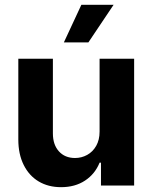

<svg xmlns="http://www.w3.org/2000/svg" viewBox="-20 -776 637 803"><path d="M396.5 -530.3H541V0H402.3V-95.7H396.5Q377.4 -48.3 335.7 -20.8Q293.9 6.8 235.4 6.8Q182.1 6.8 141.8 -17.1Q101.6 -41 79.1 -86.2Q56.6 -131.3 56.6 -192.4V-530.3H201.2V-217.8Q201.2 -170.9 226.3 -143.1Q251.5 -115.2 293.9 -115.2Q321.3 -115.2 344.7 -128.2Q368.2 -141.1 382.3 -166Q396.5 -190.9 396.5 -225.6ZM320.3 -755.9H455.1L349.6 -598.6H247.1Z"/></svg>

Font: Pretendard
Style: Bold
Weight: 700
Designer: Base glyphs from Inter by Rasmus Andersson; Hangeul glyphs from Noto Sans CJK(Source Han Sans) by Jang Soo-young and Kan
Foundry: Kil Hyung-jin
Version: Version 1.309